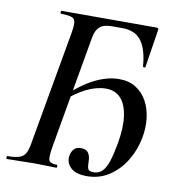

<svg xmlns="http://www.w3.org/2000/svg" viewBox="-81 -693 717 772"><g transform="rotate(10 277.5 -306.5)"><path d="M324 12Q277 12 256.5 -9Q236 -30 241 -58Q244 -74 253.5 -84.5Q263 -95 282 -95Q303 -95 312 -82Q321 -69 321 -48Q321 -29 324.5 -18.5Q328 -8 347 -8Q369 -8 383 -22Q397 -36 406.5 -65Q416 -94 424 -139Q436 -206 429 -253Q422 -300 399.5 -324Q377 -348 340 -348Q302 -348 261 -328Q220 -308 176 -269L169 -282Q232 -342 284.5 -368.5Q337 -395 384 -395Q426 -395 454.5 -376.5Q483 -358 499.5 -327.5Q516 -297 520.5 -258Q525 -219 517 -178Q507 -126 480.5 -83Q454 -40 414 -14Q374 12 324 12ZM-5 0Q-7 0 -7 -6Q-7 -12 -5 -12Q27 -12 44.5 -18Q62 -24 70 -39.5Q78 -55 82 -83L164 -546Q172 -590 162 -601.5Q152 -613 109 -613Q106 -613 106 -619Q106 -625 109 -625H497Q507 -625 504 -614L480 -461Q480 -458 475 -458.5Q470 -459 470 -462Q465 -529 440 -564Q415 -599 361 -599H318Q285 -599 269 -584.5Q253 -570 248 -540L168 -83Q160 -37 165 -24.5Q170 -12 198 -12Q200 -12 200 -6Q200 0 198 0Q179 0 157.5 -1Q136 -2 109 -2Q78 -2 48.5 -1Q19 0 -5 0Z"/></g></svg>

Font: Cormorant SemiBold
Style: Italic
Weight: 600
Italic angle: -10°
Designer: Christian Thalmann (Catharsis Fonts)
Foundry: Catharsis Fonts
Version: Version 4.000